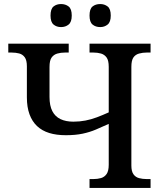

<svg xmlns="http://www.w3.org/2000/svg" viewBox="-20 -930 801 950"><path d="M476 -796Q453 -796 438 -808.5Q423 -821 423 -853Q423 -886 438 -898Q453 -910 476 -910Q497 -910 512.5 -898Q528 -886 528 -853Q528 -821 512.5 -808.5Q497 -796 476 -796ZM282 -796Q260 -796 245 -808.5Q230 -821 230 -853Q230 -886 245 -898Q260 -910 282 -910Q304 -910 319.5 -898Q335 -886 335 -853Q335 -821 319.5 -808.5Q304 -796 282 -796ZM423 0V-44H442Q463 -44 480 -49Q497 -54 507.5 -69Q518 -84 518 -115V-317Q485 -302 454.5 -289Q424 -276 388.5 -268.5Q353 -261 306 -261Q259 -261 223.5 -272Q188 -283 163.5 -306Q139 -329 126 -364.5Q113 -400 113 -448V-602Q113 -632 102.5 -646.5Q92 -661 75 -665.5Q58 -670 37 -670H21V-714H320V-670H302Q281 -670 263.5 -665Q246 -660 235.5 -645.5Q225 -631 225 -599V-450Q225 -407 239 -380Q253 -353 279.5 -340.5Q306 -328 343 -328Q374 -328 402.5 -333.5Q431 -339 459 -349.5Q487 -360 518 -374V-599Q518 -631 507.5 -645.5Q497 -660 480 -665Q463 -670 442 -670H423V-714H725V-670H706Q686 -670 668 -665Q650 -660 640 -645.5Q630 -631 630 -599V-111Q630 -82 640.5 -67.5Q651 -53 668.5 -48.5Q686 -44 706 -44H725V0Z"/></svg>

Font: ET Text
Style: Regular
Weight: 470
Designer: Monotype Design Team
Foundry: Monotype Imaging Inc.
Version: Version 2.009